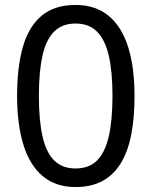

<svg xmlns="http://www.w3.org/2000/svg" viewBox="-20 -745 612 775"><path d="M523 -358Q523 -271 510 -203Q497 -135 468.5 -87.5Q440 -40 394.5 -15Q349 10 285 10Q205 10 152.5 -34Q100 -78 74.5 -160.5Q49 -243 49 -358Q49 -474 72.5 -556Q96 -638 148 -681.5Q200 -725 285 -725Q365 -725 418 -681.5Q471 -638 497 -556Q523 -474 523 -358ZM137 -358Q137 -260 151.5 -195Q166 -130 198.5 -97.5Q231 -65 285 -65Q339 -65 371.5 -97Q404 -129 419 -194.5Q434 -260 434 -358Q434 -456 419 -520.5Q404 -585 371.5 -617.5Q339 -650 285 -650Q231 -650 198.5 -617.5Q166 -585 151.5 -520.5Q137 -456 137 -358Z"/></svg>

Font: uguzrati15
Style: Book
Weight: 400
Designer: Jelle Bosma - Monotype Design Team, Universal Thirst
Foundry: Monotype Imaging Inc.
Version: Version 2.106